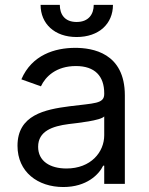

<svg xmlns="http://www.w3.org/2000/svg" viewBox="-20 -747 604 780"><path d="M237.2 12.8C332.4 12.8 382.1 -38.4 399.1 -73.9H403.4V0H487.2V-359.4C487.2 -532.7 355.1 -552.6 285.5 -552.6C203.1 -552.6 109.4 -524.1 66.8 -424.7L146.3 -396.3C164.8 -436.1 208.5 -478.7 288.4 -478.7C365.4 -478.7 403.4 -437.9 403.4 -367.9V-365.1C403.4 -324.6 362.2 -328.1 262.8 -315.3C161.6 -302.2 51.1 -279.8 51.1 -154.8C51.1 -48.3 133.5 12.8 237.2 12.8ZM250 -62.5C183.2 -62.5 134.9 -92.3 134.9 -150.6C134.9 -214.5 193.2 -234.4 258.5 -242.9C294 -247.2 389.2 -257.1 403.4 -274.1V-197.4C403.4 -129.3 349.4 -62.5 250 -62.5ZM360.8 -727.3C360.8 -690.3 340.9 -657.7 291.2 -657.7C241.5 -657.7 223 -690.3 223 -727.3H144.9C144.9 -650.6 201.7 -596.6 291.2 -596.6C382.1 -596.6 438.9 -650.6 438.9 -727.3Z"/></svg>

Font: Karasuma Gothic
Style: Regular
Weight: 400
Designer: Rasmus Andersson, Ryoko Nishizuka
Foundry: Genbu
Version: Version 1.00